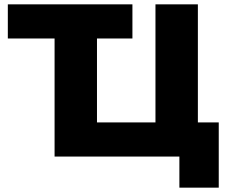

<svg xmlns="http://www.w3.org/2000/svg" viewBox="-20 -720 1045 883"><path d="M986 -157V143H805V0H231V-543H16V-700H589V-543H426V-157H695V-700H890V-157Z"/></svg>

Font: CMG Sans ExtraBold
Style: Regular
Weight: 800
Designer: Julieta Ulanovsky
Foundry: Julieta Ulanovsky
Version: Version 7.200